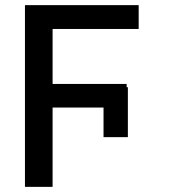

<svg xmlns="http://www.w3.org/2000/svg" viewBox="-20 -727 656 747"><path d="M477.5 -193.4H382.8V-308.6H184.6V0H77.1V-707H519.5V-614.3H184.6V-400.4H472.7V-387.7H477.5Z"/></svg>

Font: Pretendard GOV Medium
Style: Regular
Weight: 500
Designer: Base glyphs from Inter by Rasmus Andersson; Hangeul glyphs from Noto Sans CJK(Source Han Sans) by Jang Soo-young and Kan
Foundry: Kil Hyung-jin
Version: Version 1.309